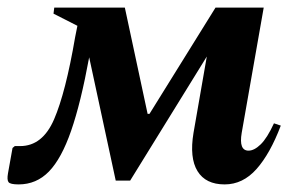

<svg xmlns="http://www.w3.org/2000/svg" viewBox="-30 -476 768 506"><path d="M299 -456 359 -176H364L538 -456H665L607 -126Q599 -79 625 -79Q640 -79 657 -95.5Q674 -112 692 -151L710 -145Q682 -71 646 -30.5Q610 10 562 10Q512 10 490.5 -25Q469 -60 480 -126L515 -327L313 0H275L205 -325Q183 -205 157.5 -131.5Q132 -58 99 -24Q66 10 19 10Q-3 10 -7.5 4Q-12 -2 -9 -19L3 -86L9 -91H23Q82 -91 112.5 -161.5Q143 -232 168 -378L174 -408L111 -440L113 -456Z"/></svg>

Font: Spectral
Style: Bold Italic
Weight: 700
Italic angle: -10°
Designer: Jean-Baptiste Levee
Foundry: Production Type
Version: Version 2.001